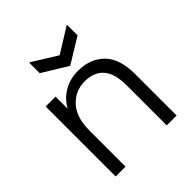

<svg xmlns="http://www.w3.org/2000/svg" viewBox="-196 -836 962 962"><g transform="rotate(-45 284.5 -355.5)"><path d="M69 0V-496H139V-410Q164 -456 209 -482Q254 -508 309 -508Q395 -508 448 -456Q501 -404 501 -293V0H431V-285Q431 -367 396.5 -407Q362 -447 297 -447Q229 -447 184 -398Q139 -349 139 -257V0ZM300 -553 166 -635V-711L300 -628L434 -711V-635Z"/></g></svg>

Font: Host Grotesk Light
Style: Regular
Weight: 300
Designer: Doukan Karapınar
Foundry: Element Type
Version: Version 1.003